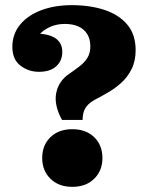

<svg xmlns="http://www.w3.org/2000/svg" viewBox="-20 -716 575 746"><path d="M131 -437Q91 -437 59.5 -461Q28 -485 28 -534Q28 -583 57.5 -619.5Q87 -656 139.5 -676Q192 -696 259 -696Q330 -696 386 -677.5Q442 -659 474.5 -620.5Q507 -582 507 -521L331 -535Q331 -564 319 -583.5Q307 -603 285 -613Q263 -623 232 -623Q203 -623 179.5 -613.5Q156 -604 139.5 -588.5Q123 -573 115 -554L111 -586Q167 -586 194.5 -568Q222 -550 222 -514Q222 -480 198.5 -458.5Q175 -437 131 -437ZM221 -250Q189 -308 198.5 -355Q208 -402 250 -430Q272 -445 290.5 -459.5Q309 -474 320 -492Q331 -510 331 -535L507 -521Q507 -479 491.5 -448Q476 -417 452.5 -395.5Q429 -374 403.5 -359Q378 -344 357 -333Q337 -323 324.5 -311.5Q312 -300 306.5 -285Q301 -270 301 -250ZM261 10Q208 10 176 -21.5Q144 -53 144 -102Q144 -152 176 -183Q208 -214 261 -214Q314 -214 346 -183Q378 -152 378 -102Q378 -53 346 -21.5Q314 10 261 10Z"/></svg>

Font: Montagu Slab 144pt
Style: Bold
Weight: 700
Designer: Florian Karsten
Foundry: Florian Karsten
Version: Version 1.000